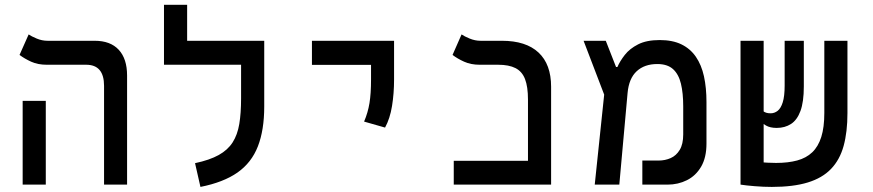

<svg xmlns="http://www.w3.org/2000/svg" viewBox="-20 -752 3556 782"><path d="M403.8 0V-402.3Q403.8 -488.3 331.1 -488.3H170.4Q134.3 -488.3 106.9 -500.7Q79.6 -513.2 59.6 -528.3L96.7 -611.8Q107.9 -604 129.4 -595Q150.9 -585.9 174.3 -585.9H365.7Q429.7 -585.9 463.6 -549.3Q497.6 -512.7 497.6 -444.3V0ZM72.3 0V-341.3H166.5V0Z M1056.2 -585.9V-488.3H647.9V-585.9ZM742.2 -548.8H647.9V-732.4H742.2ZM961.9 -585.9H1056.2V-318.4Q1056.2 -222.2 1030.3 -155.8Q1004.4 -89.4 947.3 -49.3Q890.1 -9.3 796.4 9.3L774.4 -87.4Q834 -100.1 870.8 -120.6Q907.7 -141.1 927.5 -172.1Q947.3 -203.1 954.6 -247.1Q961.9 -291 961.9 -351.1Z M1548.3 -232.4 1462.9 -256.8Q1478.5 -293 1484.9 -332.3Q1491.2 -371.6 1491.2 -428.2V-585.9H1585V-428.2Q1585 -371.6 1576.7 -320.3Q1568.4 -269 1548.3 -232.4ZM1250.5 -487.8V-585.9H1585V-487.8Z M2130.4 0V-346.2Q2130.4 -398.9 2118.4 -429.9Q2106.4 -460.9 2079.6 -474.6Q2052.7 -488.3 2008.8 -488.3H1933.6Q1897.9 -488.3 1870.4 -500.7Q1842.8 -513.2 1823.2 -528.3L1859.9 -611.8Q1871.1 -604 1892.8 -595Q1914.6 -585.9 1937.5 -585.9H2024.4Q2122.1 -585.9 2173.3 -538.1Q2224.6 -490.2 2224.6 -398.9V0ZM1828.1 0V-97.2H2222.2V0Z M2402.3 0 2449.7 -451.7 2488.8 -479H2494.6Q2504.9 -502.9 2524.7 -528.3Q2544.4 -553.7 2578.9 -571.3Q2613.3 -588.9 2667 -588.9Q2719.2 -588.9 2755.4 -571.3Q2791.5 -553.7 2814.2 -520.8Q2836.9 -487.8 2847.2 -441.2Q2857.4 -394.5 2857.4 -336.4V-167Q2857.4 -110.4 2835.7 -73.2Q2814 -36.1 2777.8 -18.1Q2741.7 0 2698.2 0H2596.2V-98.1H2662.6Q2689 -98.1 2711.7 -108.2Q2734.4 -118.2 2748.5 -141.6Q2762.7 -165 2762.7 -204.6V-318.8Q2762.7 -372.6 2753.4 -411.1Q2744.1 -449.7 2721.2 -470.5Q2698.2 -491.2 2657.2 -491.2Q2605 -491.2 2573.2 -461.9Q2541.5 -432.6 2536.1 -373.5L2502.4 0ZM2448.2 -347.2 2356.9 -585.9H2447.3L2490.7 -475.1Z M3123.5 9.3Q3089.4 9.3 3053.7 6.3Q3018.1 3.4 2996.6 0L3019 -98.1Q3022.5 -96.7 3035.6 -95.2Q3048.8 -93.8 3067.6 -92Q3086.4 -90.3 3106 -89.4Q3125.5 -88.4 3141.1 -88.4Q3189.9 -88.4 3226.8 -98.4Q3263.7 -108.4 3288.1 -131.6Q3312.5 -154.8 3325 -194.1Q3337.4 -233.4 3337.4 -292V-585.9H3431.6V-291.5Q3431.6 -214.4 3416 -157.7Q3400.4 -101.1 3364.7 -64Q3329.1 -26.9 3270 -8.8Q3210.9 9.3 3123.5 9.3ZM3090.3 0.5 2996.1 -0.5V-585.9H3090.3ZM3143.6 -231Q3116.7 -231 3099.9 -240.7Q3083 -250.5 3068.8 -262.7L3085.9 -301.3Q3092.8 -295.4 3100.3 -293Q3107.9 -290.5 3118.7 -290.5Q3134.3 -290.5 3147.2 -300.5Q3160.2 -310.5 3168 -335.2Q3175.8 -359.9 3175.8 -403.3V-585.9H3253.9V-399.9Q3253.9 -336.9 3240.2 -300Q3226.6 -263.2 3201.7 -247.1Q3176.8 -231 3143.6 -231Z"/></svg>

Font: Cascadia Code
Style: Regular
Weight: 400
Monospace: yes
Designer: Aaron Bell
Foundry: Saja Typeworks
Version: Version 2106.017